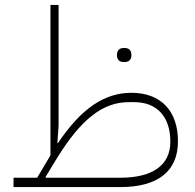

<svg xmlns="http://www.w3.org/2000/svg" viewBox="-20 -760 792 780"><path d="M482 -508H487C503 -508 514 -517 514 -536C514 -556 503 -565 487 -565H482C466 -565 455 -556 455 -536C455 -517 466 -508 482 -508ZM35 0H469C621 0 703 -64 703 -186C703 -310 633 -383 514 -383C405 -383 311 -321 215 -178L213 -179L218 -249V-740H185V-129L131 -38H35ZM210 -115C310 -278 399 -345 503 -345H525C618 -345 672 -286 672 -184C672 -89 600 -38 469 -38H167L165 -41Z"/></svg>

Font: IBM Plex Arabic ExtraLight
Style: Regular
Weight: 200
Designer: Mike Abbink, Paul van der Laan, Pieter van Rosmalen, Wael Morcos, Khajak Apelian
Foundry: Bold Monday
Version: Version 1.0